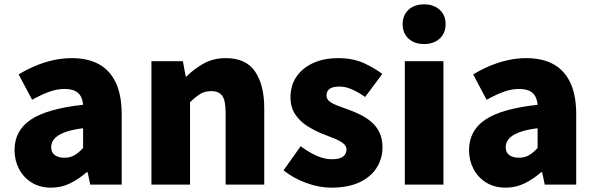

<svg xmlns="http://www.w3.org/2000/svg" viewBox="-20 -851 2741 885"><path d="M216 14Q164 14 126 -9.5Q88 -33 67.5 -72.5Q47 -112 47 -159Q47 -249 122 -299.5Q197 -350 363 -368Q361 -391 352 -407.5Q343 -424 324.5 -432.5Q306 -441 277 -441Q243 -441 207 -428Q171 -415 128 -391L66 -508Q104 -531 143.5 -547.5Q183 -564 225 -573.5Q267 -583 311 -583Q385 -583 436 -555Q487 -527 514 -469.5Q541 -412 541 -323V0H396L384 -57H379Q344 -26 303.5 -6Q263 14 216 14ZM277 -124Q304 -124 324 -136Q344 -148 363 -169V-260Q308 -253 275.5 -240Q243 -227 229.5 -210Q216 -193 216 -173Q216 -148 232.5 -136Q249 -124 277 -124Z M678 0V-569H823L836 -498H839Q874 -533 918.5 -558Q963 -583 1021 -583Q1114 -583 1156 -521Q1198 -459 1198 -352V0H1020V-330Q1020 -389 1004 -410Q988 -431 954 -431Q924 -431 903 -418Q882 -405 856 -380V0Z M1506 14Q1451 14 1391 -8Q1331 -30 1287 -66L1366 -177Q1405 -148 1440.5 -132.5Q1476 -117 1510 -117Q1545 -117 1561 -129Q1577 -141 1577 -162Q1577 -179 1561 -191Q1545 -203 1519 -213.5Q1493 -224 1464 -235Q1430 -249 1396.5 -270Q1363 -291 1341 -323.5Q1319 -356 1319 -403Q1319 -457 1346.5 -497.5Q1374 -538 1423.5 -560.5Q1473 -583 1539 -583Q1606 -583 1656 -560.5Q1706 -538 1742 -510L1663 -404Q1632 -426 1602.5 -439Q1573 -452 1545 -452Q1514 -452 1499.5 -441.5Q1485 -431 1485 -411Q1485 -394 1499.5 -383Q1514 -372 1539 -363Q1564 -354 1593 -343Q1620 -333 1646.5 -319.5Q1673 -306 1695 -286Q1717 -266 1730 -238.5Q1743 -211 1743 -172Q1743 -120 1716 -77.5Q1689 -35 1636.5 -10.5Q1584 14 1506 14Z M1846 0V-569H2024V0ZM1935 -648Q1890 -648 1863 -673Q1836 -698 1836 -740Q1836 -781 1863 -806Q1890 -831 1935 -831Q1979 -831 2006.5 -806Q2034 -781 2034 -740Q2034 -698 2006.5 -673Q1979 -648 1935 -648Z M2311 14Q2259 14 2221 -9.5Q2183 -33 2162.5 -72.5Q2142 -112 2142 -159Q2142 -249 2217 -299.5Q2292 -350 2458 -368Q2456 -391 2447 -407.5Q2438 -424 2419.5 -432.5Q2401 -441 2372 -441Q2338 -441 2302 -428Q2266 -415 2223 -391L2161 -508Q2199 -531 2238.5 -547.5Q2278 -564 2320 -573.5Q2362 -583 2406 -583Q2480 -583 2531 -555Q2582 -527 2609 -469.5Q2636 -412 2636 -323V0H2491L2479 -57H2474Q2439 -26 2398.5 -6Q2358 14 2311 14ZM2372 -124Q2399 -124 2419 -136Q2439 -148 2458 -169V-260Q2403 -253 2370.5 -240Q2338 -227 2324.5 -210Q2311 -193 2311 -173Q2311 -148 2327.5 -136Q2344 -124 2372 -124Z"/></svg>

Font: Noto Sans SC Black
Style: Regular
Weight: 900
Designer: Ryoko NISHIZUKA  (kana, bopomofo & ideographs); Paul D. Hunt (Latin, Greek & Cyrillic); Sandoll Communications , Soo-you
Foundry: Adobe
Version: Version 2.004-H2;hotconv 1.0.118;makeotfexe 2.5.65603